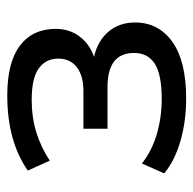

<svg xmlns="http://www.w3.org/2000/svg" viewBox="-22 -514 545 542"><g transform="rotate(-90 251.0 -243.5)"><path d="M243 9Q180 9 124 -7Q68 -23 32 -53L60 -116Q95 -88 142.5 -74Q190 -60 242 -60Q311 -60 341.5 -79.5Q372 -99 372 -138Q372 -213 276 -213H158V-281H265Q307 -281 331.5 -299.5Q356 -318 356 -352Q356 -387 328.5 -407Q301 -427 240 -427Q190 -427 148 -414Q106 -401 68 -376L40 -438Q123 -496 252 -496Q346 -496 393 -460Q440 -424 440 -359Q440 -321 419 -292.5Q398 -264 361 -251Q406 -241 432 -210.5Q458 -180 458 -135Q458 -69 403.5 -30Q349 9 243 9Z"/></g></svg>

Font: Nunito Sans Medium
Style: Regular
Weight: 500
Designer: Vernon Adams
Foundry: Vernon Adams
Version: Version 3.101; ttfautohint (v1.8.4.7-5d5b);gftools[0.9.27]